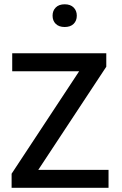

<svg xmlns="http://www.w3.org/2000/svg" viewBox="-20 -893 582 913"><path d="M496.1 -85.4V0H35.2V-66.9L356.4 -554.2H38.1V-639.6H485.4V-575.7L162.1 -85.4ZM330.1 -779.5Q314.9 -764.6 287.6 -764.6Q260.3 -764.6 245.1 -779.5Q230 -794.4 230 -818.4Q230 -842.3 245.1 -857.4Q260.3 -872.6 287.6 -872.6Q314.9 -872.6 330.1 -857.4Q345.2 -842.3 345.2 -818.4Q345.2 -794.4 330.1 -779.5Z"/></svg>

Font: Yantramanav Medium
Style: Regular
Weight: 500
Version: Version 1.001;PS 1.0;hotconv 1.0.72;makeotf.lib2.5.5900; ttf